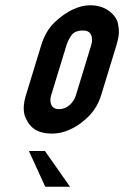

<svg xmlns="http://www.w3.org/2000/svg" viewBox="-20 -704 472 730"><path d="M305.8 -251C334 -275.7 353.6 -306 364.6 -342L422.7 -532C427 -546 429.9 -558.8 431.4 -570.5C433 -582.2 432 -596.8 428.4 -614.5C424.8 -632.2 413.4 -648.2 394.1 -662.5C374.8 -676.8 350.8 -684 322.2 -684C301.5 -684 279.5 -678.5 256.1 -667.5C232.7 -656.5 209.7 -640.2 187.1 -618.5C164.5 -596.8 147.7 -568 136.7 -532L78.6 -342C67.8 -306.7 67.4 -278 77.3 -256C87.2 -234 100.3 -218.5 116.6 -209.5C132.8 -200.5 153.3 -196 178 -196C200 -196 221.9 -200.8 243.9 -210.5C265.8 -220.2 286.5 -233.7 305.8 -251ZM204.4 -289C190.4 -289 180.8 -294.2 175.6 -304.5C170.5 -314.8 170.1 -327.3 174.6 -342L232.1 -530C236.6 -544.7 243.1 -558 251.8 -570C260.5 -582 275.1 -588 295.8 -588C311.1 -588 321.3 -582.5 326.3 -571.5C331.2 -560.5 331.4 -547.3 326.7 -532L268.6 -342C263.9 -326.7 255.7 -314 244 -304C232.2 -294 219.1 -289 204.4 -289ZM150.8 -130H89.8L152.2 6H246.2Z"/></svg>

Font: Din Kursivschrift
Style: Condensed Italic Polish
Weight: 400
Version: Version 1.07